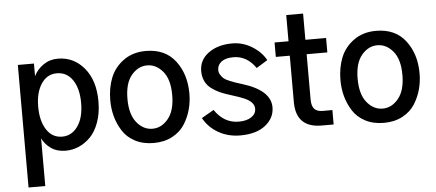

<svg xmlns="http://www.w3.org/2000/svg" viewBox="-58 -853 2764 1218"><g transform="rotate(-5 1324.0 -244.5)"><path d="M182.6 -276.4Q182.6 -184.6 218.8 -128.9Q254.9 -73.2 318.4 -73.2Q378.9 -73.2 417.5 -127.4Q456.1 -181.6 456.1 -276.4Q456.1 -367.2 419.4 -421.9Q382.8 -476.6 318.4 -476.6Q255.9 -476.6 219.2 -420.9Q182.6 -365.2 182.6 -276.4ZM77.1 229.5V-550.8H179.7V-470.7Q201.2 -513.7 241.2 -541Q281.2 -568.4 333 -568.4Q433.6 -568.4 500 -489.3Q566.4 -410.2 566.4 -276.4Q566.4 -202.1 545.4 -143.6Q524.4 -85 490.2 -50.8Q456.1 -16.6 416 0.5Q376 17.6 333 17.6Q277.3 17.6 239.3 -9.3Q201.2 -36.1 183.6 -74.2V229.5Z M751 -275.4Q751 -176.8 793 -125Q835 -73.2 893.6 -73.2Q951.2 -73.2 993.7 -125Q1036.1 -176.8 1036.1 -275.4Q1036.1 -375 993.7 -425.8Q951.2 -476.6 893.6 -476.6Q835.9 -476.6 793.5 -425.8Q751 -375 751 -275.4ZM641.6 -275.4Q641.6 -355.5 667.5 -419.9Q693.4 -484.4 752 -526.4Q810.5 -568.4 893.6 -568.4Q1015.6 -568.4 1080.6 -483.9Q1145.5 -399.4 1145.5 -275.4Q1145.5 -224.6 1132.8 -176.3Q1120.1 -127.9 1092.3 -83Q1064.5 -38.1 1013.2 -10.3Q961.9 17.6 893.6 17.6Q825.2 17.6 774.4 -9.3Q723.6 -36.1 695.8 -80.6Q668 -125 654.8 -173.8Q641.6 -222.7 641.6 -275.4Z M1210.9 -113.3 1289.1 -158.2Q1348.6 -70.3 1442.4 -70.3Q1492.2 -70.3 1522.5 -90.3Q1552.7 -110.4 1552.7 -143.6Q1552.7 -186.5 1488.3 -213.9Q1467.8 -223.6 1395.5 -246.1Q1361.3 -256.8 1336.4 -268.1Q1311.5 -279.3 1285.6 -298.3Q1259.8 -317.4 1246.1 -345.7Q1232.4 -374 1232.4 -410.2Q1232.4 -481.4 1292 -524.9Q1351.6 -568.4 1443.4 -568.4Q1510.7 -568.4 1569.3 -532.2Q1627.9 -496.1 1656.2 -443.4L1585 -399.4Q1529.3 -480.5 1443.4 -480.5Q1393.6 -480.5 1367.2 -460.4Q1340.8 -440.4 1340.8 -408.2Q1340.8 -390.6 1350.6 -376Q1360.4 -361.3 1370.6 -352.5Q1380.9 -343.8 1405.8 -333.5Q1430.7 -323.2 1442.9 -319.3Q1455.1 -315.4 1485.4 -305.7Q1663.1 -251 1663.1 -142.6Q1663.1 -75.2 1605.5 -28.8Q1547.9 17.6 1444.3 17.6Q1367.2 17.6 1305.7 -17.6Q1244.1 -52.7 1210.9 -113.3Z M1711.9 -459V-550.8H1800.8V-717.8H1908.2V-550.8H2040V-459H1908.2V-171.9Q1908.2 -128.9 1925.3 -110.4Q1942.4 -91.8 1977.5 -91.8H2040V0H1963.9Q1800.8 0 1800.8 -164.1V-459Z M2216.8 -275.4Q2216.8 -176.8 2258.8 -125Q2300.8 -73.2 2359.4 -73.2Q2417 -73.2 2459.5 -125Q2502 -176.8 2502 -275.4Q2502 -375 2459.5 -425.8Q2417 -476.6 2359.4 -476.6Q2301.8 -476.6 2259.3 -425.8Q2216.8 -375 2216.8 -275.4ZM2107.4 -275.4Q2107.4 -355.5 2133.3 -419.9Q2159.2 -484.4 2217.8 -526.4Q2276.4 -568.4 2359.4 -568.4Q2481.4 -568.4 2546.4 -483.9Q2611.3 -399.4 2611.3 -275.4Q2611.3 -224.6 2598.6 -176.3Q2585.9 -127.9 2558.1 -83Q2530.3 -38.1 2479 -10.3Q2427.7 17.6 2359.4 17.6Q2291 17.6 2240.2 -9.3Q2189.5 -36.1 2161.6 -80.6Q2133.8 -125 2120.6 -173.8Q2107.4 -222.7 2107.4 -275.4Z"/></g></svg>

Font: Gothic A1 SemiBold
Style: Regular
Weight: 600
Version: Version 2.50